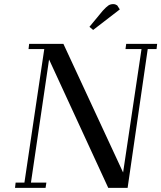

<svg xmlns="http://www.w3.org/2000/svg" viewBox="-20 -916 786 936"><path d="M53.2 0 56.2 -25.9H99.1L195.8 -676.8H119.1L122.1 -702.1H289.1L580.1 -75.2L669.9 -676.8H591.8L595.2 -702.1H746.1L743.2 -676.8H700.2L602.1 0H507.8L219.2 -626L130.9 -25.9H206.1L202.1 0ZM416 -785.2 481 -863.8Q498.5 -882.8 508.5 -889.4Q518.6 -896 532.2 -896Q537.6 -896 542.5 -894.3Q547.4 -892.6 549.8 -890.6L551.8 -889.2L564 -870.1L434.1 -770Z"/></svg>

Font: Dehuti
Style: Bold-Italic
Weight: 700
Version: Version 1.2